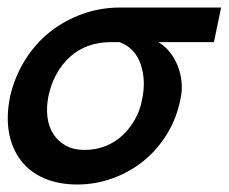

<svg xmlns="http://www.w3.org/2000/svg" viewBox="-39 -475 604 507"><path d="M378.9 -363.8Q396 -354 408.9 -337.9Q421.9 -321.8 429.9 -302Q438 -282.2 440.4 -259Q442.9 -235.8 437 -210.9Q426.8 -161.1 401.4 -120.1Q376 -79.1 340.1 -50Q304.2 -21 259 -4.4Q213.9 12.2 165 12.2Q115.2 12.2 77.1 -4.4Q39.1 -21 15.6 -52Q-7.8 -83 -15.4 -125.5Q-22.9 -168 -12.2 -221.2Q0 -272.9 27.1 -316.4Q54.2 -359.9 92.5 -390.4Q130.9 -420.9 178.5 -438Q226.1 -455.1 277.8 -455.1H544.9L525.9 -363.8ZM254.9 -363.8Q189 -363.8 146 -325Q103 -286.1 88.9 -221.2Q83 -190.9 86.4 -165Q89.8 -139.2 102.5 -120.1Q115.2 -101.1 135.5 -90.1Q155.8 -79.1 184.1 -79.1Q214.8 -79.1 240.5 -89.6Q266.1 -100.1 285.2 -118.2Q304.2 -136.2 317.6 -160.2Q331.1 -184.1 335.9 -210.9Q347.2 -262.2 332.5 -305.2Q317.9 -348.1 276.9 -363.8Z"/></svg>

Font: Anonymous Pro
Style: Bold Italic
Weight: 700
Italic angle: -12°
Monospace: yes
Designer: Mark Simonson
Version: Version 1.003